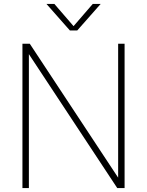

<svg xmlns="http://www.w3.org/2000/svg" viewBox="-20 -964 754 984"><path d="M95 0V-740H132.5L601 -30H585.5V-740H618.5V0H581L112.5 -710H128V0ZM338 -808 218 -944H258.5L363.5 -822.5H350.5L455.5 -944H496L376 -808Z"/></svg>

Font: Encode Sans SC Condensed Thin Thin
Style: Regular
Weight: 250
Version: Version 3.002